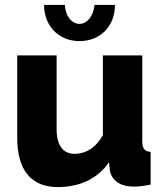

<svg xmlns="http://www.w3.org/2000/svg" viewBox="-20 -750 667 780"><path d="M364 -730C360 -685 334 -653 303 -653C271 -653 244 -688 244 -730H159C159 -644 219 -583 303 -583C388 -583 447 -644 447 -730ZM50 -189C50 -59 107 10 214 10C302 10 375 -22 423 -91L426 -59C434 -16 468 8 524 8C541 8 562 6 592 0V-133C567 -135 558 -146 558 -178V-525H398V-201C367 -146 325 -125 283 -125C236 -125 210 -160 210 -224V-525H50Z"/></svg>

Font: FIGSv2-sans-serif ExtraBold
Style: Regular
Weight: 800
Designer: Matt McInerney, Pablo Impallari, Rodrigo Fuenzalida,Mirko Velimirovic
Foundry: Matt McInerney, Pablo Impallari, Rodrigo Fuenzalida
Version: Version 4.021;hotconv 1.0.109;makeotfexe 2.5.65596